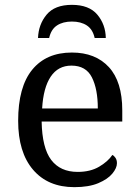

<svg xmlns="http://www.w3.org/2000/svg" viewBox="-20 -763 575 793"><path d="M287 10Q178 10 116.5 -62Q55 -134 55 -264Q55 -404 113 -475Q171 -546 277 -546Q374 -546 429.5 -486Q485 -426 485 -307V-261H152Q154 -152 191.5 -102.5Q229 -53 301 -53Q353 -53 389.5 -74.5Q426 -96 444 -123Q451 -120 457 -111Q463 -102 463 -89Q463 -69 444 -46Q425 -23 386 -6.5Q347 10 287 10ZM384 -315Q384 -395 359.5 -443.5Q335 -492 275 -492Q220 -492 189.5 -446.5Q159 -401 154 -315ZM137 -606Q139 -662 172.5 -702.5Q206 -743 277 -743Q348 -743 382 -702.5Q416 -662 417 -606H371Q363 -642 338.5 -658Q314 -674 277 -674Q240 -674 215.5 -658Q191 -642 183 -606Z"/></svg>

Font: NotoSerif-Regular
Style: Regular
Weight: 400
Designer: Monotype Design Team
Foundry: Monotype Imaging Inc.
Version: Version 2.007; ttfautohint (v1.8) -l 8 -r 50 -G 200 -x 14 -D